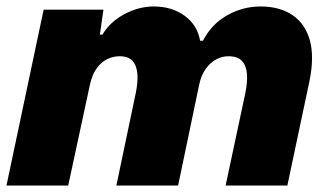

<svg xmlns="http://www.w3.org/2000/svg" viewBox="-22 -574 1010 594"><path d="M-2 0 113 -544H298L287 -467H295Q318 -506 362.5 -530Q407 -554 454 -554Q510 -554 549.5 -525Q589 -496 597 -448H606Q632 -499 680.5 -526.5Q729 -554 784 -554Q843 -554 882.5 -527.5Q922 -501 936.5 -449.5Q951 -398 935 -321L867 0H676L737 -286Q744 -320 742 -345.5Q740 -371 726.5 -385.5Q713 -400 685 -400Q664 -400 645.5 -389.5Q627 -379 613.5 -359.5Q600 -340 594 -311L529 0H338L398 -286Q405 -320 403 -345.5Q401 -371 388 -385.5Q375 -400 348 -400Q328 -400 309.5 -391Q291 -382 277 -362.5Q263 -343 256 -311L189 0Z"/></svg>

Font: Mona Sans ExtraLight Black
Style: Italic
Weight: 900
Italic angle: -11.6951°
Version: Version 2.000